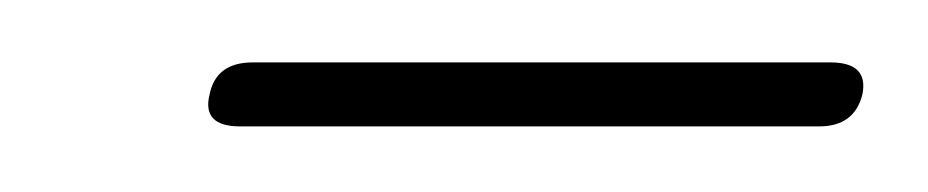

<svg xmlns="http://www.w3.org/2000/svg" viewBox="-20 -538 290 60"><path d="M45.5 -508.5Q47.5 -518.5 59 -518.5H239.5Q251.5 -518.5 249.5 -508.5Q247 -498.5 236 -498.5H55Q43 -498.5 45.5 -508.5Z"/></svg>

Font: Fraunces 144pt S050 Thin
Style: Italic
Weight: 100
Italic angle: -16°
Version: Version 1.000; ttfautohint (v1.8.3)